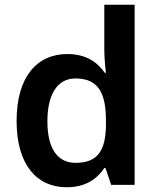

<svg xmlns="http://www.w3.org/2000/svg" viewBox="-20 -780 666 810"><path d="M261 10C342 10 390 -26 420 -71H425L449 0H548V-760H420V-571C420 -541 424 -494 427 -473H422C391 -517 344 -552 264 -552C136 -552 50 -456 50 -270C50 -85 135 10 261 10ZM299 -93C222 -93 180 -154 180 -268C180 -382 222 -449 298 -449C397 -449 427 -385 427 -269V-253C426 -146 393 -93 299 -93Z"/></svg>

Font: Noto Sans Georgian SemiBold
Style: Regular
Weight: 600
Designer: Monotype Design Team, Akaki Razmadze
Foundry: Google LLC
Version: Version 2.005